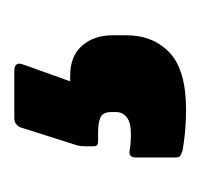

<svg xmlns="http://www.w3.org/2000/svg" viewBox="-26 -68 286 275"><g transform="rotate(-90 117.5 70.0)"><path d="M98 193Q81 193 66 191.5Q51 190 40 188Q34 186 32 184.5Q30 183 30 178V121Q30 111 39 112Q44 113 50.5 113.5Q57 114 64 114Q80 114 87.5 108Q95 102 95 93V86Q95 74 87.5 70.5Q80 67 66 67H53Q46 67 46 61Q46 56 46 49Q46 42 47 38L73 -44Q77 -53 86 -53H154Q168 -53 163 -40L139 27H147Q175 27 190 44Q205 61 205 88V107Q205 146 180 169.5Q155 193 98 193Z"/></g></svg>

Font: Sofia Sans Condensed Black
Style: Regular
Weight: 900
Designer: Botio Nikoltchev, Ani Petrova
Foundry: lettersoup
Version: Version 4.101